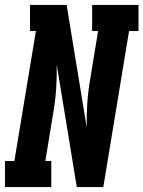

<svg xmlns="http://www.w3.org/2000/svg" viewBox="-35 -755 579 775"><path d="M-15 0V-105H23L110 -630H86V-735H234L315 -241Q314 -290 317.5 -340.5Q321 -391 330 -441L361 -630H337V-735H524V-630H486L382 0H275L194 -494Q195 -445 191.5 -394.5Q188 -344 179 -294L148 -105H172V0Z"/></svg>

Font: Iosevka Curly Slab XBdObl
Style: Regular
Weight: 800
Italic angle: -9°
Monospace: yes
Designer: Belleve Invis
Foundry: Belleve Invis
Version: Version 11.1.0; ttfautohint (v1.8.3)